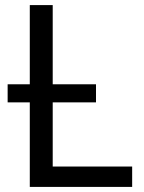

<svg xmlns="http://www.w3.org/2000/svg" viewBox="-20 -734 564 754"><path d="M97 0V-332H10V-403H97V-714H187V-403H357V-332H187V-80H499V0Z"/></svg>

Font: Apis
Style: Regular
Weight: 400
Designer: Monotype Design Team
Foundry: Monotype Imaging Inc.
Version: Version 2.000; build 0001